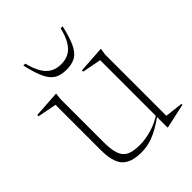

<svg xmlns="http://www.w3.org/2000/svg" viewBox="-214 -834 964 964"><g transform="rotate(-45 268.0 -352.0)"><path d="M131 -161.5Q131 -107 142.2 -76.5Q153.5 -46 179.2 -34Q205 -22 249.5 -22Q290 -22 335.5 -35.5Q381 -49 416.5 -74L418.5 -66.5Q385 -42.5 358.5 -27.5Q332 -12.5 310.2 -4.5Q288.5 3.5 269.2 6.8Q250 10 230 10Q155.5 10 124.2 -25Q93 -60 93 -143V-464.5L-8 -484V-493L135 -502.5L131 -467ZM410 14.5V-65V-464.5L309 -484V-493L453 -502.5L447.5 -467V-32Q452 -31.5 464.2 -30Q476.5 -28.5 492 -26.8Q507.5 -25 521.5 -23.2Q535.5 -21.5 543.5 -20.5V-14L414.5 14.5ZM257.5 -588Q289.5 -588 313.2 -601Q337 -614 354.2 -642.5Q371.5 -671 383 -718H397Q381.5 -650 363.8 -613.8Q346 -577.5 320.8 -563.5Q295.5 -549.5 257.5 -549.5Q219.5 -549.5 194.2 -563.5Q169 -577.5 151.2 -613.8Q133.5 -650 118 -718H132Q143.5 -671 160.8 -642.5Q178 -614 202 -601Q226 -588 257.5 -588Z"/></g></svg>

Font: Newsreader 60pt ExtraLight
Style: Regular
Weight: 250
Designer: Hugues Gentile
Foundry: Production Type
Version: Version 1.003